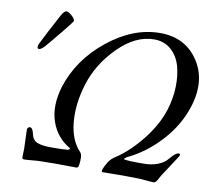

<svg xmlns="http://www.w3.org/2000/svg" viewBox="-77 -775 958 867"><g transform="rotate(10 402.0 -341.0)"><path d="M90 -513Q75 -498 67 -498Q59 -498 59 -506Q59 -514 61 -518Q90 -577 136 -662Q149 -687 161 -687Q169 -687 184.5 -673.5Q200 -660 200 -650Q200 -646 155.5 -591.5Q111 -537 90 -513ZM282 -81Q219 -117 195 -186.5Q171 -256 198 -347Q240 -479 355.5 -571.5Q471 -664 594 -664Q709 -664 768.5 -575Q828 -486 789 -362Q761 -273 693.5 -199Q626 -125 541 -85Q532 -79 531 -74Q551 -70 595 -70H619Q696 -70 732 -113Q756 -143 770 -143Q781 -143 774 -130Q762 -111 744.5 -84.5Q727 -58 715.5 -40.5Q704 -23 699 -12Q690 5 681 5Q667 5 644 2.5Q621 0 608 0Q589 0 566.5 -0.5Q544 -1 538 -1Q525 -1 500 -0.5Q475 0 446 0Q433 -1 461 -48Q474 -67 491 -77Q550 -115 607 -186Q664 -257 687 -332Q703 -384 704.5 -436.5Q706 -489 693.5 -532.5Q681 -576 649.5 -603.5Q618 -631 572 -631Q487 -631 408.5 -552.5Q330 -474 300 -377Q271 -284 278.5 -201Q286 -118 331 -71Q343 -59 336 -11Q334 0 325 0Q296 0 271 -0.5Q246 -1 232 -1Q227 -1 204 -0.5Q181 0 162 0Q149 0 124.5 2.5Q100 5 86 5Q76 5 78 -12Q79 -32 79 -42Q79 -52 77.5 -82Q76 -112 76 -130Q76 -135 79.5 -139Q83 -143 88 -143Q101 -143 107 -113Q113 -87 134.5 -78.5Q156 -70 195 -70H214Q251 -70 269 -72Q279 -72 283 -79Q283 -80 282 -81Z"/></g></svg>

Font: EB Garamond 12
Style: Italic
Weight: 400
Italic angle: -17°
Version: Version 0.016; ttfautohint (v1.8.4)